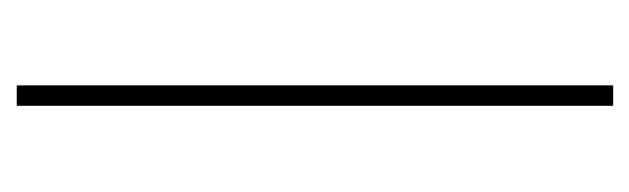

<svg xmlns="http://www.w3.org/2000/svg" viewBox="-288 -482 770 235"><g transform="rotate(-90 97.5 -365.0)"><path d="M85 0V-730H110V0Z"/></g></svg>

Font: MuseoModerno SemiBold Thin
Style: Regular
Weight: 250
Version: Version 1.001